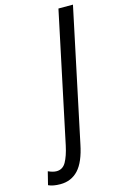

<svg xmlns="http://www.w3.org/2000/svg" viewBox="-280 -772 648 1022"><g transform="rotate(-15 43.5 -261.0)"><path d="M78 14 232 -714H152L1 0Q-11 56 -29 88Q-47 120 -81 120Q-101 120 -127 108L-145 180Q-120 192 -79 192Q-19 192 20 150Q59 108 78 14Z"/></g></svg>

Font: Noto Sans Display Condensed
Style: Italic
Weight: 400
Width: 3
Designer: Monotype Design team
Foundry: Monotype Imaging Inc.
Version: 1.000